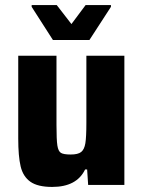

<svg xmlns="http://www.w3.org/2000/svg" viewBox="-20 -730 564 758"><path d="M52 -183V-510H203V-237Q203 -178 206.5 -155.5Q210 -133 220.5 -126.5Q231 -120 259 -120Q288 -120 300.5 -130Q313 -140 317 -164.5Q321 -189 321 -246V-510H471V0H328L324 -61H316Q283 8 186 8Q129 8 100 -12.5Q71 -33 61.5 -73Q52 -113 52 -183ZM189 -572 105 -703V-710H204L262 -635L318 -710H418V-703L333 -572Z"/></svg>

Font: Saira Semi Condensed
Style: Bold
Weight: 700
Width: 4
Designer: Hector Gatti with collaboration of the Omnibus-Type team
Foundry: Omnibus-Type
Version: Version 1.001; ttfautohint (v1.8)